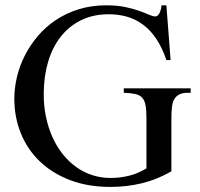

<svg xmlns="http://www.w3.org/2000/svg" viewBox="-20 -698 763 733"><path d="M696.8 -343.8Q676.8 -343.8 664.1 -337.2Q651.4 -330.6 644.5 -317.9Q639.2 -309.1 636.7 -291Q634.3 -272.9 634.3 -246.1V-43.9Q579.1 -12.2 521.5 1.7Q463.9 15.6 401.4 15.6Q314.9 15.6 247.1 -10.5Q179.2 -36.6 131.8 -82Q84.5 -127.4 59.6 -189Q34.7 -250.5 34.7 -321.3Q34.7 -361.8 44.7 -404.1Q54.7 -446.3 74.7 -485.8Q94.7 -525.4 124.3 -560.3Q153.8 -595.2 192.9 -621.3Q231.9 -647.5 280.3 -662.6Q328.6 -677.7 385.7 -677.7Q427.2 -677.7 458.3 -671.1Q489.3 -664.6 511.7 -656.5Q534.2 -648.4 548.8 -641.8Q563.5 -635.3 572.8 -635.3Q575.7 -635.3 579.3 -637Q583 -638.7 586.4 -643.6Q589.8 -648.4 592.5 -656.5Q595.2 -664.6 596.7 -677.7H615.2L631.3 -468.8H615.2Q599.1 -516.1 576.9 -549.3Q554.7 -582.5 526.6 -603.5Q498.5 -624.5 465.6 -634Q432.6 -643.6 395.5 -643.6Q335.4 -643.6 289.1 -620.6Q242.7 -597.7 211.2 -557.1Q179.7 -516.6 163.6 -461.7Q147.5 -406.7 147 -342.8Q146.5 -295.4 155.3 -252.9Q164.1 -210.4 180.2 -174.6Q196.3 -138.7 219.5 -109.6Q242.7 -80.6 271 -60.3Q299.3 -40 332.5 -29.3Q365.7 -18.6 402.3 -18.6Q437.5 -18.6 471.9 -26.9Q506.3 -35.2 539.1 -55.2V-246.1Q539.1 -277.3 535.6 -296.1Q532.2 -314.9 522.7 -325.2Q513.2 -335.4 496.3 -339.1Q479.5 -342.8 452.6 -343.8V-360.8H708V-343.8Z"/></svg>

Font: Doulos SIL Afr
Style: Regular
Weight: 400
Designer: Walt Agee, Victor Gaultney, Peter Martin, Debbi Hosken, Becca Hirsbrunner
Foundry: SIL International
Version: Version 5.000